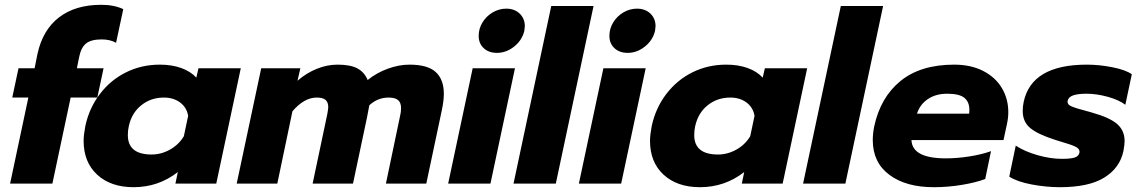

<svg xmlns="http://www.w3.org/2000/svg" viewBox="-20 -764 4742 799"><path d="M98 -358H31L57 -480H124L136 -540Q158 -640 226 -692Q294 -744 401 -744Q455 -744 493 -726L463 -586Q438 -600 403 -600Q359 -600 338 -583Q317 -566 309 -525L300 -480H411L385 -358H274L198 0H22Z M328 -178Q328 -202 335 -239Q351 -314 395.5 -372.5Q440 -431 504.5 -463Q569 -495 645 -495Q695 -495 734 -481Q773 -467 797 -441L806 -480H982L880 0H710L720 -48Q639 15 536 15Q441 15 384.5 -37Q328 -89 328 -178ZM745 -197 763 -282Q757 -317 729.5 -337.5Q702 -358 662 -358Q608 -358 568 -326Q528 -294 516 -239Q512 -222 512 -202Q512 -121 611 -121Q651 -121 687.5 -141.5Q724 -162 745 -197Z M1067 -480H1230L1218 -428Q1255 -460 1298 -477.5Q1341 -495 1385 -495Q1439 -495 1468 -479Q1497 -463 1510 -431Q1547 -461 1593.5 -478Q1640 -495 1684 -495Q1760 -495 1793.5 -464Q1827 -433 1827 -374Q1827 -345 1819 -307L1754 0H1586L1645 -282Q1649 -298 1649 -314Q1649 -337 1636.5 -347.5Q1624 -358 1597 -358Q1552 -358 1517 -326Q1511 -292 1507 -274L1449 0H1281L1342 -289Q1346 -311 1346 -318Q1346 -339 1334.5 -348.5Q1323 -358 1298 -358Q1246 -358 1197 -301L1134 0H965Z M1972 -615Q1972 -645 1988 -671Q2004 -697 2030.5 -712.5Q2057 -728 2087 -728Q2121 -728 2142.5 -707.5Q2164 -687 2164 -655Q2164 -650 2162 -636Q2153 -597 2120 -570.5Q2087 -544 2048 -544Q2014 -544 1993 -563.5Q1972 -583 1972 -615ZM1947 -480H2123L2021 0H1845Z M2274 -739H2450L2293 0H2117Z M2516 -615Q2516 -645 2532 -671Q2548 -697 2574.5 -712.5Q2601 -728 2631 -728Q2665 -728 2686.5 -707.5Q2708 -687 2708 -655Q2708 -650 2706 -636Q2697 -597 2664 -570.5Q2631 -544 2592 -544Q2558 -544 2537 -563.5Q2516 -583 2516 -615ZM2491 -480H2667L2565 0H2389Z M2685 -178Q2685 -202 2692 -239Q2708 -314 2752.5 -372.5Q2797 -431 2861.5 -463Q2926 -495 3002 -495Q3052 -495 3091 -481Q3130 -467 3154 -441L3163 -480H3339L3237 0H3067L3077 -48Q2996 15 2893 15Q2798 15 2741.5 -37Q2685 -89 2685 -178ZM3102 -197 3120 -282Q3114 -317 3086.5 -337.5Q3059 -358 3019 -358Q2965 -358 2925 -326Q2885 -294 2873 -239Q2869 -222 2869 -202Q2869 -121 2968 -121Q3008 -121 3044.5 -141.5Q3081 -162 3102 -197Z M3479 -739H3655L3498 0H3322Z M3612 -181Q3612 -208 3618 -238Q3644 -359 3727.5 -427Q3811 -495 3951 -495Q4020 -495 4071 -469Q4122 -443 4149 -398Q4176 -353 4176 -297Q4176 -273 4170 -246L4156 -181H3773Q3776 -105 3916 -105Q3963 -105 4014 -113Q4065 -121 4104 -135L4080 -19Q4040 -4 3982 5.5Q3924 15 3866 15Q3750 15 3681 -36.5Q3612 -88 3612 -181ZM4013 -291Q4014 -297 4014 -307Q4014 -340 3993 -357Q3972 -374 3922 -374Q3874 -374 3841 -351.5Q3808 -329 3796 -291Z M4180 -29 4207 -158Q4243 -134 4297 -118.5Q4351 -103 4399 -103Q4434 -103 4451 -108Q4468 -113 4472 -128Q4474 -140 4465 -147.5Q4456 -155 4430.5 -163.5Q4405 -172 4371 -182Q4299 -205 4267.5 -231Q4236 -257 4236 -302Q4236 -321 4240 -340Q4273 -495 4503 -495Q4555 -495 4610 -484Q4665 -473 4690 -455L4663 -328Q4637 -348 4590.5 -361Q4544 -374 4501 -374Q4467 -374 4447 -367.5Q4427 -361 4423 -345Q4420 -330 4437.5 -322Q4455 -314 4501 -302Q4506 -301 4512.5 -299Q4519 -297 4526 -295Q4600 -274 4630 -247Q4660 -220 4660 -177Q4660 -162 4655 -135Q4640 -65 4575.5 -25Q4511 15 4391 15Q4333 15 4272.5 3.5Q4212 -8 4180 -29Z"/></svg>

Font: Prompt Bold
Style: Bold Italic
Weight: 700
Italic angle: -12°
Designer: Katatrad Team
Foundry: CadsonDemak
Version: Version 1.000